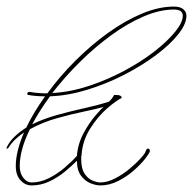

<svg xmlns="http://www.w3.org/2000/svg" viewBox="-34 -555 587 584"><path d="M53 -266Q47 -267 49.5 -272Q52 -277 59 -275Q83 -271 110 -271Q147 -322 194.5 -369.5Q242 -417 294 -454.5Q346 -492 397.5 -513.5Q449 -535 495 -535Q514 -535 523.5 -527Q533 -519 533 -507Q533 -482 508 -450.5Q483 -419 440 -387Q397 -355 343.5 -327.5Q290 -300 231.5 -282Q173 -264 118 -262Q86 -218 64 -177Q99 -194 140.5 -205.5Q182 -217 223 -226Q264 -235 298 -246Q306 -254 309.5 -260Q313 -266 313 -266H321Q336 -266 336 -257Q319 -249 291 -224.5Q263 -200 240 -163.5Q217 -127 214 -83V-81L213 -80Q213 -76 213 -70Q213 -42 223.5 -26.5Q234 -11 248 -5.5Q262 0 271 0Q292 0 315.5 -12Q339 -24 360 -41.5Q381 -59 394.5 -74Q408 -89 409 -95Q410 -97 411.5 -100Q413 -103 415 -103Q420 -103 421 -100Q422 -97 422 -95Q420 -88 407 -71.5Q394 -55 373 -36.5Q352 -18 325.5 -4.5Q299 9 271 9Q258 9 241.5 2.5Q225 -4 212.5 -20.5Q200 -37 200 -66Q185 -51 164 -33.5Q143 -16 117 -3.5Q91 9 62 9Q43 9 28.5 -6.5Q14 -22 14 -50Q14 -94 39 -152Q24 -142 12 -130.5Q0 -119 -8 -106Q-9 -103 -12 -103Q-16 -103 -13 -108Q-4 -126 11.5 -140.5Q27 -155 46 -167Q68 -213 103 -262Q76 -262 53 -266ZM495 -526Q452 -526 403 -505Q354 -484 304.5 -448Q255 -412 209 -366.5Q163 -321 125 -272Q180 -275 236 -293.5Q292 -312 343.5 -339.5Q395 -367 435 -398Q475 -429 498.5 -458Q522 -487 522 -507Q522 -526 495 -526ZM26 -50Q26 -28 37 -14Q48 0 62 0Q88 0 113.5 -12.5Q139 -25 161.5 -44Q184 -63 200 -81Q203 -119 221 -151.5Q239 -184 257.5 -205Q276 -226 281 -230Q262 -224 223 -216Q184 -208 139.5 -195.5Q95 -183 57 -162Q42 -132 34 -103.5Q26 -75 26 -50Z"/></svg>

Font: Kapakana Light
Style: Regular
Weight: 300
Designer: Kyosuke Nagai
Version: Version 1.000